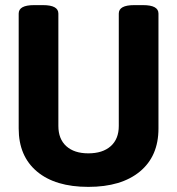

<svg xmlns="http://www.w3.org/2000/svg" viewBox="-20 -722 691 750"><path d="M325 8Q196 8 124.5 -52Q53 -112 53 -220V-669Q53 -702 113 -702H148Q208 -702 208 -669V-230Q208 -179 239 -151Q270 -123 325 -123Q381 -123 412.5 -151Q444 -179 444 -230V-669Q444 -702 504 -702H539Q599 -702 599 -669V-220Q599 -112 526.5 -52Q454 8 325 8Z"/></svg>

Font: Asap Semi Condensed
Style: Bold
Weight: 700
Width: 4
Designer: Pablo Cosgaya
Foundry: Omnibus-Type
Version: Version 3.001; ttfautohint (v1.8.4.7-5d5b)